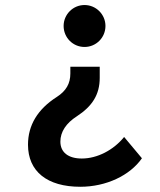

<svg xmlns="http://www.w3.org/2000/svg" viewBox="-20 -547 626 753"><path d="M294.9 185.5C396.5 185.5 489.7 141.1 536.6 73.7L466.8 -9.8C425.3 41.5 361.8 74.7 300.8 74.7C247.6 74.7 216.8 50.3 216.8 8.3C216.8 -29.8 239.3 -64 281.2 -90.8C341.8 -130.4 371.1 -175.8 371.1 -241.7V-285.2H255.9V-258.8C255.9 -219.2 239.3 -190.4 203.1 -167C127.4 -118.7 89.8 -55.7 89.8 20.5C89.8 125 164.6 185.5 294.9 185.5ZM311.5 -527.3C266.1 -527.3 229.5 -490.2 229.5 -445.3C229.5 -399.4 266.1 -362.8 311.5 -362.8C356.9 -362.8 393.6 -399.4 393.6 -445.3C393.6 -490.2 356.9 -527.3 311.5 -527.3Z"/></svg>

Font: Cascadia Mono SemiBold
Style: Regular
Weight: 600
Monospace: yes
Designer: Aaron Bell
Foundry: Saja Typeworks
Version: Version 2404.023